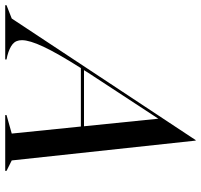

<svg xmlns="http://www.w3.org/2000/svg" viewBox="-119 -733 770 736"><g transform="rotate(90 266.0 -365.0)"><path d="M435 -730H437L513 -25L553 -5V0H339V-5L410 -25L383 -290H159Q102 -200 77 -146.5Q52 -93 52 -64Q52 -41 67 -28.5Q82 -16 112 -8L126 -5V0H-82V-5L-31 -25ZM382 -302 353 -587 190 -338Q174 -314 167 -302Z"/></g></svg>

Font: Nyght Serif Italic
Style: Regular
Weight: 400
Italic angle: -16°
Designer: Maksym Kobuzan
Version: Version 0.410